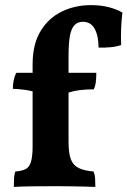

<svg xmlns="http://www.w3.org/2000/svg" viewBox="-20 -736 504 759"><path d="M251 -172.9Q251 -129.9 260.3 -106Q269.5 -82 291.7 -71.5Q314 -61 349.6 -58.1Q355 -45.9 356 -30Q356.9 -14.2 356.9 2.9Q339.8 2 314.2 1.5Q288.6 1 259.8 0.5Q231 0 202.6 0Q157.7 0 110.4 0.5Q63 1 34.7 2.9Q34.7 -18.1 35.6 -32.5Q36.6 -46.9 40.5 -58.1Q67.9 -60.1 82.3 -68.1Q96.7 -76.2 102.8 -97.7Q108.9 -119.1 108.9 -158.2V-375Q91.3 -379.4 74.7 -381.3Q48.8 -384.8 30.8 -384.8Q30.8 -401.9 34.2 -418.9Q37.6 -436 44.9 -448.2H108.9V-481.9Q108.9 -561 140.4 -613Q171.9 -665 224.4 -690.4Q276.9 -715.8 339.8 -715.8Q379.9 -715.8 412.4 -707Q444.8 -698.2 463.9 -686Q460 -655.8 458.7 -620.8Q457.5 -585.9 459 -558.1Q442.9 -551.8 416.7 -549.3Q390.6 -546.9 369.6 -547.9Q369.6 -594.2 354.2 -622.1Q338.9 -649.9 307.6 -649.9Q286.6 -649.9 274.2 -636.5Q261.7 -623 256.3 -594Q251 -564.9 251 -515.1V-448.2H360.8Q360.8 -431.2 358.9 -413.1Q356.9 -395 350.6 -382.8Q321.8 -382.8 296.4 -379.9Q273.9 -377.4 251 -370.1Z"/></svg>

Font: Abu Sayed
Style: Regular
Weight: 400
Designer: Jayed Ahsan Saad
Foundry: Codepotro
Version: Codepotro Abu Sayed;Version 0.800